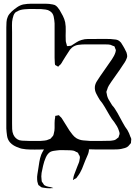

<svg xmlns="http://www.w3.org/2000/svg" viewBox="-20 -759 727 1034"><path d="M586 46H498Q479 46 458.5 45Q438 44 419 38Q409 35 399 30Q389 25 379 20Q375 18 370 14Q365 10 360 9Q357 8 353 8Q349 8 346 8Q344 8 341.5 7.5Q339 7 337 8Q334 9 330.5 11Q327 13 325 15Q314 21 304 28Q294 35 282 39Q264 45 245 45.5Q226 46 208 46Q193 46 168.5 46.5Q144 47 119.5 45Q95 43 80 36Q67 32 55 25Q43 18 34 8Q21 -7 18 -27.5Q15 -48 14 -67Q14 -82 14 -106Q14 -130 14 -153.5Q14 -177 14 -192V-611Q14 -625 15 -640.5Q16 -656 22 -669Q25 -677 31 -684Q37 -691 43 -697Q56 -709 72 -720Q88 -731 105 -735Q116 -737 127 -738Q138 -739 148 -739H225Q235 -739 244.5 -738Q254 -737 264 -735L275 -732Q283 -728 289.5 -720.5Q296 -713 301 -705Q310 -690 318.5 -673.5Q327 -657 331 -639Q335 -617 334 -591.5Q333 -566 334 -543Q334 -536 335.5 -531Q337 -526 339 -519Q339 -514 342 -511Q344 -510 345.5 -510.5Q347 -511 348 -511Q352 -512 356.5 -512Q361 -512 365 -514Q378 -522 391.5 -531Q405 -540 420 -544Q436 -549 453 -549Q470 -549 486 -549Q508 -549 530 -549.5Q552 -550 574 -549Q588 -548 603 -546Q618 -544 628 -533Q630 -532 632 -529Q634 -526 635 -524Q639 -518 642.5 -512Q646 -506 650 -499Q652 -494 655.5 -488Q659 -482 661 -477Q665 -465 665 -456Q665 -453 664 -450Q663 -447 662 -444Q658 -433 651.5 -423Q645 -413 638 -403Q624 -381 608.5 -360Q593 -339 579 -318Q572 -308 566 -298Q560 -288 557 -276Q556 -274 555 -271Q554 -268 553 -265Q553 -260 555 -254Q557 -237 566 -221.5Q575 -206 584 -192Q598 -177 612.5 -151Q627 -125 640.5 -99.5Q654 -74 666 -59Q671 -50 675 -41.5Q679 -33 682 -23Q686 -16 687 -10Q687 -7 686.5 -4Q686 -1 686 1Q685 4 685.5 7.5Q686 11 684 13Q683 14 681 16.5Q679 19 677 21Q676 22 674 24.5Q672 27 670 29Q663 35 653 38Q643 41 633 43Q623 45 611 45.5Q599 46 586 46ZM45 -585V-94Q45 -80 45.5 -64Q46 -48 52 -34Q62 -12 84 -4Q91 -2 98.5 -1.5Q106 -1 113 -1Q126 0 138.5 0Q151 0 163 0H198Q209 -1 220.5 -2Q232 -3 242 -8Q244 -9 247.5 -10Q251 -11 252 -12Q254 -14 256 -16.5Q258 -19 259 -20Q261 -22 263 -24.5Q265 -27 266 -28Q268 -31 268.5 -34.5Q269 -38 270 -41Q274 -55 274 -69.5Q274 -84 274 -97Q274 -112 277 -127Q277 -128 277 -131Q277 -134 278 -135Q279 -136 282 -136Q285 -136 286 -136Q288 -137 292 -138Q296 -139 297 -138Q299 -138 301 -134Q304 -131 307.5 -128Q311 -125 314 -120Q324 -104 334 -88Q344 -72 354 -56Q362 -45 370.5 -34Q379 -23 391 -15Q408 -5 427.5 -3Q447 -1 466 0Q489 0 521.5 0Q554 0 576 -1Q582 -2 589.5 -3Q597 -4 602 -7Q604 -8 606.5 -10Q609 -12 610 -13Q616 -17 619 -20Q620 -22 620 -26Q624 -34 624 -40Q624 -43 623 -46.5Q622 -50 621 -53Q617 -67 610 -79Q603 -91 595 -102Q582 -117 569.5 -139Q557 -161 544 -183Q531 -205 518 -220Q508 -236 498.5 -254.5Q489 -273 491 -293Q493 -308 502 -322Q511 -336 519 -348L583 -440Q589 -449 594 -458.5Q599 -468 602 -478Q602 -480 603 -483Q604 -486 604 -488Q604 -491 602.5 -494Q601 -497 600 -499Q599 -501 598.5 -504Q598 -507 597 -508Q596 -510 592 -511Q588 -512 586 -513Q576 -519 563 -519.5Q550 -520 538 -520H440Q421 -520 402 -517.5Q383 -515 368 -503Q356 -493 348 -478Q340 -466 332.5 -454Q325 -442 317 -429Q315 -425 312.5 -421Q310 -417 307 -413L297 -404Q295 -400 293 -400Q292 -400 291 -401Q290 -402 288 -403Q281 -406 277 -409Q276 -411 275.5 -416.5Q275 -422 275 -425Q274 -436 274 -447.5Q274 -459 274 -470Q274 -481 274 -503.5Q274 -526 274 -551.5Q274 -577 274 -599.5Q274 -622 274 -633Q273 -651 269 -670Q265 -689 249 -699Q239 -706 226 -707.5Q213 -709 202 -710Q180 -710 157.5 -710.5Q135 -711 112 -709Q101 -708 91 -705.5Q81 -703 72 -697Q66 -695 63 -692Q56 -685 53 -676.5Q50 -668 48 -659Q44 -642 44.5 -623.5Q45 -605 45 -585ZM439 106Q431 128 421.5 150.5Q412 173 397 192Q396 194 394 196.5Q392 199 390 201Q385 204 380 206Q379 207 376 209Q373 211 373 210Q372 209 374 205Q375 199 376 193.5Q377 188 379 183L397 136Q400 128 403.5 120Q407 112 408 104Q409 99 410 92.5Q411 86 409 82Q409 80 407.5 78Q406 76 405 75Q404 72 402 68Q400 64 398 63Q397 61 394.5 60.5Q392 60 390 59Q387 57 384 55.5Q381 54 378 53Q370 51 360.5 50.5Q351 50 343 50Q329 50 315 49.5Q301 49 287 51Q278 52 268.5 53.5Q259 55 251 59Q236 68 226.5 89.5Q217 111 212 134Q207 157 204 172Q201 191 204 210Q204 215 206 221Q207 222 208.5 223.5Q210 225 211 227Q213 230 215 233.5Q217 237 220 239Q230 245 242 247Q247 248 251.5 248.5Q256 249 260 251Q262 251 264 253Q267 253 266 254Q266 254 261 254Q258 254 254.5 254.5Q251 255 248 255Q232 255 215 252Q213 251 209.5 251Q206 251 204 250L194 243Q193 241 191 240Q189 239 187 238Q186 236 185.5 233.5Q185 231 184 229Q180 218 180 207Q179 193 181.5 179Q184 165 186 151Q189 131 192 112Q195 93 202 74Q207 62 214 50.5Q221 39 233 32Q241 27 249.5 24.5Q258 22 266 19Q279 15 291.5 11.5Q304 8 317 7Q337 5 357 5.5Q377 6 397 6Q406 6 415 6.5Q424 7 432 9Q435 10 438.5 10.5Q442 11 444 13Q446 14 448 16.5Q450 19 452 21Q453 22 454.5 24Q456 26 457 28Q459 30 458.5 34.5Q458 39 459 41Q460 57 453 73.5Q446 90 439 106Z"/></svg>

Font: Rubik Vinyl
Style: Regular
Weight: 400
Designer: Hubert and Fischer, NaN
Foundry: Hubert and Fischer, NaN
Version: Version 2.200